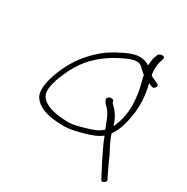

<svg xmlns="http://www.w3.org/2000/svg" viewBox="-197 -942 1194 1228"><g transform="rotate(30 400.5 -328.0)"><path d="M171 -434C123 -356 62 -201 109 -140C142 -97 194 -76 275 -69C349 -63 379 -67 457 -88C521 -105 554 -118 589 -144C595 -131 600 -117 605 -104C634 -40 675 42 706 99L712 111C722 130 755 107 746 89L739 77C735 69 727 53 715 28C703 3 692 -23 681 -48C659 -90 634 -134 621 -179C644 -213 660 -250 671 -299C696 -407 689 -486 671 -565L669 -577L692 -567C698 -565 702 -564 707 -566C721 -571 730 -593 716 -599L688 -613C679 -618 665 -621 658 -628C656 -635 654 -641 654 -647C652 -672 652 -703 661 -731L668 -754C673 -764 666 -774 653 -774C639 -774 628 -767 623 -758L614 -734C609 -717 607 -699 606 -678C606 -676 604 -674 605 -672C580 -690 536 -702 486 -686C448 -675 415 -656 380 -638C360 -627 342 -615 323 -602C265 -557 209 -499 171 -434ZM167 -354C189 -403 213 -444 244 -482C298 -545 368 -598 455 -636C479 -647 501 -658 531 -658C557 -658 567 -647 578 -636L595 -620C600 -615 607 -611 612 -606C614 -601 615 -596 615 -591L625 -553C630 -532 635 -512 638 -492C646 -433 653 -376 635 -300C630 -277 622 -256 614 -237L608 -225C604 -235 601 -245 598 -254C584 -290 567 -314 541 -339C534 -346 528 -352 528 -355C526 -362 526 -369 517 -372C497 -378 479 -366 479 -350C484 -337 486 -330 503 -314C542 -278 552 -231 574 -180C540 -149 514 -141 448 -122C377 -102 355 -99 290 -105C205 -113 147 -139 131 -187C117 -228 145 -306 167 -354Z"/></g></svg>

Font: Stray Cat
Style: ExtObl
Weight: 400
Version: Version 1.0